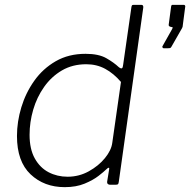

<svg xmlns="http://www.w3.org/2000/svg" viewBox="-20 -762 784 792"><path d="M433 0Q428 0 424.5 -3.5Q421 -7 422 -13L430 -62Q432 -70 428.5 -70Q425 -70 418 -63Q409 -54 386.5 -36.5Q364 -19 329 -4.5Q294 10 247 10Q162 10 106 -43Q50 -96 50 -201Q50 -260 68 -319.5Q86 -379 121.5 -429Q157 -479 210 -509.5Q263 -540 333 -540Q387 -540 418.5 -522Q450 -504 470 -485Q479 -478 483 -480.5Q487 -483 488 -495L522 -732Q523 -738 524.5 -740Q526 -742 532 -742H563Q572 -742 571 -731L470 -12Q469 -4 466.5 -2Q464 0 457 0ZM479 -424Q449 -459 414 -478Q379 -497 336 -497Q279 -497 235.5 -471.5Q192 -446 162 -403.5Q132 -361 117 -309.5Q102 -258 102 -206Q102 -147 123.5 -108.5Q145 -70 180.5 -51.5Q216 -33 259 -33Q306 -33 346.5 -55.5Q387 -78 413 -110Q439 -142 443 -172ZM655 -563Q652 -563 650.5 -566Q649 -569 650 -571L690 -642Q692 -647 692.5 -648Q693 -649 690 -650L685 -651Q680 -652 677.5 -654.5Q675 -657 676 -661L686 -736Q687 -740 688 -741Q689 -742 692 -742H739Q741 -742 743 -739.5Q745 -737 744 -734L733 -650Q732 -649 731.5 -648Q731 -647 731 -646L687 -569Q685 -565 682 -564Q679 -563 673 -563Z"/></svg>

Font: Libre Franklin ExtraLight
Style: Italic
Weight: 250
Italic angle: -8°
Designer: Pablo Impallari, Rodrigo Fuenzalida, Nhung Nguyen
Foundry: Impallari Type
Version: Version 3.000